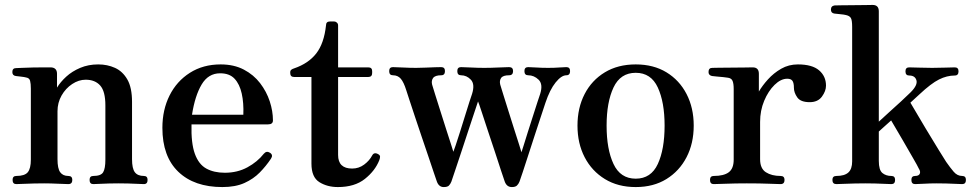

<svg xmlns="http://www.w3.org/2000/svg" viewBox="-20 -746 3954 778"><path d="M46 0Q31 0 31 -17Q31 -33 46 -33Q80 -33 92.5 -48Q105 -63 105 -99V-387Q105 -407 102 -418.5Q99 -430 86 -432Q79 -434 65 -435.5Q51 -437 44 -438Q30 -440 30 -454Q30 -470 45 -470Q48 -470 68 -471Q88 -472 113 -472.5Q138 -473 159 -473Q180 -473 186 -473Q211 -472 211 -447V-391Q225 -414 248.5 -435.5Q272 -457 305 -471Q338 -485 378 -485Q415 -485 446 -471Q477 -457 496 -424Q515 -391 515 -333V-101Q515 -63 526.5 -48Q538 -33 563 -33Q578 -33 578 -17Q578 0 563 0Q556 0 538 -1Q520 -2 499 -2.5Q478 -3 460 -3Q443 -3 422 -2.5Q401 -2 383.5 -1Q366 0 358 0Q343 0 343 -17Q343 -33 358 -33Q389 -33 398 -48Q407 -63 407 -99V-319Q407 -376 386 -399.5Q365 -423 327 -423Q299 -423 272.5 -405.5Q246 -388 229.5 -359Q213 -330 213 -295V-101Q213 -63 224 -48Q235 -33 257 -33Q273 -33 273 -17Q273 0 257 0Q246 0 215.5 -1.5Q185 -3 159 -3Q142 -3 118 -2.5Q94 -2 74 -1Q54 0 46 0Z M881 12Q767 12 702.5 -50Q638 -112 638 -228Q638 -301 667 -359Q696 -417 749.5 -451Q803 -485 874 -485Q928 -485 968 -464Q1008 -443 1034 -409Q1060 -375 1073 -335.5Q1086 -296 1086 -258Q1086 -242 1066 -242H756Q754 -166 769.5 -123Q785 -80 816 -63Q847 -46 891 -46Q942 -46 982.5 -68Q1023 -90 1049 -123Q1060 -136 1074 -127Q1088 -118 1078 -103Q1058 -73 1032.5 -47Q1007 -21 970.5 -4.5Q934 12 881 12ZM758 -281H966Q968 -329 959.5 -367Q951 -405 930.5 -427Q910 -449 872 -449Q824 -449 797 -403.5Q770 -358 758 -281Z M1349 12Q1306 12 1274 -8Q1242 -28 1242 -83V-434H1172Q1156 -434 1156 -450V-453Q1156 -460 1160.5 -463.5Q1165 -467 1172 -469Q1230 -489 1261.5 -529.5Q1293 -570 1301 -643Q1301 -659 1317 -659H1334Q1340 -659 1345 -654.5Q1350 -650 1350 -643V-473H1472Q1488 -473 1488 -458V-450Q1488 -434 1472 -434H1350V-118Q1350 -63 1407 -63Q1434 -63 1455.5 -79Q1477 -95 1488 -116Q1496 -131 1513 -121Q1520 -117 1520 -111Q1520 -105 1517 -97Q1500 -54 1458.5 -21Q1417 12 1349 12Z M1778 12Q1758 12 1750 -11Q1747 -19 1738 -46Q1729 -73 1716 -111.5Q1703 -150 1688.5 -192.5Q1674 -235 1661 -274.5Q1648 -314 1638.5 -342.5Q1629 -371 1626 -381Q1616 -413 1604 -427Q1592 -441 1572 -441Q1557 -441 1557 -458Q1557 -474 1572 -474Q1583 -474 1611.5 -472.5Q1640 -471 1666 -471Q1684 -471 1704.5 -472Q1725 -473 1743 -473.5Q1761 -474 1768 -474Q1783 -474 1783 -458Q1783 -441 1768 -441Q1743 -441 1735 -430Q1727 -419 1731 -403Q1734 -393 1743 -364Q1752 -335 1764 -297.5Q1776 -260 1787.5 -223.5Q1799 -187 1807.5 -161.5Q1816 -136 1817 -131Q1819 -135 1826.5 -157.5Q1834 -180 1844 -211.5Q1854 -243 1864 -275.5Q1874 -308 1882 -333Q1890 -358 1893 -366Q1905 -405 1888 -423Q1871 -441 1848 -441Q1833 -441 1833 -458Q1833 -474 1848 -474Q1859 -474 1887.5 -472.5Q1916 -471 1942 -471Q1968 -471 2000 -472.5Q2032 -474 2043 -474Q2059 -474 2059 -458Q2059 -441 2043 -441Q2018 -441 2010.5 -430Q2003 -419 2007 -403Q2010 -393 2019 -364Q2028 -335 2040 -297Q2052 -259 2063.5 -222.5Q2075 -186 2083.5 -160Q2092 -134 2093 -129Q2095 -134 2102 -157Q2109 -180 2119 -211.5Q2129 -243 2139.5 -275.5Q2150 -308 2158 -333Q2166 -358 2169 -366Q2181 -405 2162.5 -423Q2144 -441 2120 -441Q2105 -441 2105 -458Q2105 -474 2120 -474Q2131 -474 2153 -472.5Q2175 -471 2201 -471Q2227 -471 2245.5 -472.5Q2264 -474 2275 -474Q2290 -474 2290 -458Q2290 -441 2275 -441Q2255 -441 2231.5 -412Q2208 -383 2190 -329Q2183 -308 2171.5 -273Q2160 -238 2146.5 -197Q2133 -156 2120.5 -117Q2108 -78 2098.5 -49.5Q2089 -21 2085 -10Q2081 0 2074.5 6Q2068 12 2054 12Q2033 12 2025 -11Q2021 -21 2010.5 -54Q2000 -87 1985.5 -130.5Q1971 -174 1956.5 -217.5Q1942 -261 1931.5 -293.5Q1921 -326 1917 -335Q1913 -323 1902 -290Q1891 -257 1877 -214.5Q1863 -172 1849 -129.5Q1835 -87 1824 -54.5Q1813 -22 1809 -10Q1805 0 1799 6Q1793 12 1778 12Z M2556 12Q2484 12 2431 -20.5Q2378 -53 2349 -109Q2320 -165 2320 -237Q2320 -309 2349 -365Q2378 -421 2431 -453Q2484 -485 2556 -485Q2628 -485 2680.5 -453Q2733 -421 2762 -365Q2791 -309 2791 -237Q2791 -165 2762 -109Q2733 -53 2680.5 -20.5Q2628 12 2556 12ZM2556 -22Q2618 -22 2645.5 -81.5Q2673 -141 2673 -237Q2673 -332 2645.5 -391.5Q2618 -451 2556 -451Q2494 -451 2466 -391.5Q2438 -332 2438 -237Q2438 -141 2466 -81.5Q2494 -22 2556 -22Z M2872 0Q2857 0 2857 -17Q2857 -33 2872 -33Q2913 -33 2933 -48Q2953 -63 2953 -99V-385Q2953 -407 2948.5 -418Q2944 -429 2930 -431Q2925 -432 2911 -433.5Q2897 -435 2883.5 -436Q2870 -437 2865 -438Q2851 -441 2851 -454Q2851 -471 2866 -471Q2869 -471 2892.5 -471.5Q2916 -472 2945.5 -472Q2975 -472 2999.5 -472.5Q3024 -473 3030 -473Q3055 -473 3055 -447V-375Q3069 -399 3092 -424.5Q3115 -450 3145.5 -467.5Q3176 -485 3213 -485Q3271 -485 3299 -461Q3327 -437 3327 -399Q3327 -377 3310.5 -354.5Q3294 -332 3261 -332Q3224 -332 3210.5 -351.5Q3197 -371 3197 -390Q3197 -410 3191 -418.5Q3185 -427 3170 -427Q3144 -427 3118.5 -402Q3093 -377 3076.5 -337.5Q3060 -298 3060 -252V-101Q3060 -63 3083.5 -48Q3107 -33 3143 -33Q3159 -33 3159 -17Q3159 0 3143 0Q3133 0 3096.5 -1.5Q3060 -3 3006 -3Q2960 -3 2921.5 -1.5Q2883 0 2872 0Z M3369 0Q3353 0 3353 -17Q3353 -33 3369 -33Q3402 -33 3417.5 -47Q3433 -61 3433 -92V-637Q3433 -665 3427.5 -673.5Q3422 -682 3408 -685Q3401 -687 3384.5 -688.5Q3368 -690 3361 -691Q3347 -693 3347 -707Q3347 -722 3362 -724Q3365 -724 3387 -724.5Q3409 -725 3436.5 -725Q3464 -725 3487 -725.5Q3510 -726 3516 -726Q3541 -726 3541 -700V-253Q3558 -269 3582.5 -291Q3607 -313 3631 -335Q3655 -357 3670 -372Q3699 -401 3693.5 -420.5Q3688 -440 3664 -440Q3649 -440 3649 -457Q3649 -473 3664 -473Q3675 -473 3703 -472Q3731 -471 3757 -471Q3783 -471 3810.5 -472Q3838 -473 3849 -473Q3864 -473 3864 -457Q3864 -440 3849 -440Q3817 -440 3785 -424Q3753 -408 3706 -364Q3701 -359 3693.5 -352.5Q3686 -346 3669 -330Q3700 -277 3730.5 -226Q3761 -175 3784 -138Q3807 -101 3814 -90Q3830 -67 3844.5 -50Q3859 -33 3879 -33Q3894 -33 3894 -17Q3894 0 3879 0Q3872 0 3853.5 -1Q3835 -2 3814 -2.5Q3793 -3 3775 -3Q3749 -3 3724 -1.5Q3699 0 3688 0Q3673 0 3673 -17Q3673 -33 3688 -33Q3703 -33 3707 -42Q3711 -51 3703 -63Q3698 -74 3680 -105Q3662 -136 3638.5 -177Q3615 -218 3591 -258Q3575 -243 3562 -232Q3549 -221 3541 -213V-94Q3541 -57 3555.5 -45Q3570 -33 3592 -33Q3607 -33 3607 -17Q3607 0 3592 0Q3585 0 3566 -1Q3547 -2 3525.5 -2.5Q3504 -3 3486 -3Q3469 -3 3444 -2.5Q3419 -2 3397.5 -1Q3376 0 3369 0Z"/></svg>

Font: Zen Antique
Style: Regular
Weight: 400
Designer: Yoshimichi Ohira
Foundry: Positype
Version: Version 1.001